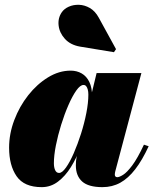

<svg xmlns="http://www.w3.org/2000/svg" viewBox="-20 -761 632 791"><path d="M152 10Q79.5 10 48.5 -34.8Q17.5 -79.5 17.5 -152.5Q17.5 -210 38.8 -266.2Q60 -322.5 96.2 -368.5Q132.5 -414.5 177.8 -442.2Q223 -470 271 -470Q296.5 -470 316.5 -458.5Q336.5 -447 348 -423.5Q359.5 -400 359.5 -363.5Q359.5 -348 354.5 -314.5Q349.5 -281 338.8 -238.8Q328 -196.5 311.5 -153Q295 -109.5 272 -72.5Q249 -35.5 219 -12.8Q189 10 152 10ZM223.5 -48.5Q236 -48.5 252 -71Q268 -93.5 284 -130.2Q300 -167 313.8 -210.2Q327.5 -253.5 335.8 -295.8Q344 -338 344 -371Q344 -383.5 341.5 -392.5Q339 -401.5 334.8 -406.2Q330.5 -411 324 -411Q310.5 -411 294.2 -388Q278 -365 261.8 -327.8Q245.5 -290.5 232 -247Q218.5 -203.5 210.2 -161.8Q202 -120 202 -88.5Q202 -71.5 207.2 -60Q212.5 -48.5 223.5 -48.5ZM402 10Q344.5 10 318.5 -13.2Q292.5 -36.5 292.5 -79.5Q292.5 -90 293.2 -97.5Q294 -105 295 -110L311 -184L337 -265.5L350.5 -346.5L378 -460H562.5L455 -55.5Q453 -48 453 -41Q453 -37 455.5 -34Q458 -31 463 -31Q471.5 -31 487.2 -40.8Q503 -50.5 524.8 -79.5Q546.5 -108.5 573 -165L592.5 -158.5Q566 -101 537.2 -63.8Q508.5 -26.5 475.5 -8.2Q442.5 10 402 10ZM449.5 -546 309.5 -569Q270 -576 247.5 -600.8Q225 -625.5 221.5 -656Q218 -686.5 234.5 -710.5Q244.5 -725 263.5 -733.5Q282.5 -742 305.5 -741.2Q328.5 -740.5 350.2 -728Q372 -715.5 387 -688L458 -558.5Z"/></svg>

Font: Bodoni Moda Black
Style: Italic
Weight: 900
Italic angle: -13°
Version: Version 2.005